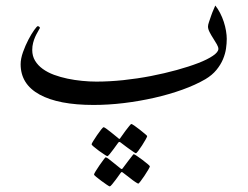

<svg xmlns="http://www.w3.org/2000/svg" viewBox="-20 -355 898 695"><path d="M800.8 -214.4Q800.8 -197.8 798.1 -179Q795.4 -160.2 787.1 -140.4Q778.8 -120.6 763.4 -101.8Q748 -83 723.6 -68.4Q687.5 -47.4 639.9 -30.3Q592.3 -13.2 538.6 -1Q484.9 11.2 428.5 18.1Q372.1 24.9 318.8 24.9Q191.9 24.9 123.3 -12.7Q54.7 -50.3 54.7 -122.6Q54.7 -142.1 63.2 -166.3Q71.8 -190.4 82.8 -211.4Q93.8 -232.4 103.8 -246.3Q113.8 -260.3 116.7 -260.3Q119.1 -260.3 121.8 -258.3Q124.5 -256.3 124.5 -253.9Q124.5 -252.4 123.5 -252Q121.1 -247.1 116.5 -239.3Q111.8 -231.4 107.4 -221.7Q103 -211.9 99.9 -200Q96.7 -188 96.7 -173.8Q96.7 -152.3 106.9 -135.3Q117.2 -118.2 134.8 -105.5Q152.3 -92.8 175.5 -84.2Q198.7 -75.7 224.4 -70.3Q250 -64.9 277.1 -62.3Q304.2 -59.6 328.6 -59.6Q375.5 -59.6 426.3 -64.9Q477.1 -70.3 526.4 -79.8Q575.7 -89.4 619.9 -101.6Q664.1 -113.8 697.5 -126.7Q731 -139.6 750.7 -153.1Q770.5 -166.5 770.5 -178.2Q770.5 -184.6 764.9 -194.6Q759.3 -204.6 752 -215.8Q744.6 -227.1 738.8 -238.5Q732.9 -250 732.9 -258.8Q732.9 -265.1 736.6 -275.6Q740.2 -286.1 744.1 -297.6Q748 -309.1 752.7 -319.6Q757.3 -330.1 759.3 -335Q768.6 -323.7 776.6 -308.1Q784.7 -292.5 790 -276.1Q795.4 -259.8 798.1 -243.4Q800.8 -227.1 800.8 -214.4ZM512.7 137.7Q512.7 140.1 507.1 150.1Q501.5 160.2 494.4 171.1Q487.3 182.1 480.7 190.9Q474.1 199.7 471.7 199.7Q470.2 199.7 461.7 193.8Q453.1 188 442.9 180.7Q431.6 172.4 417 161.1Q414.1 158.7 412.1 158.7Q410.6 158.7 408.2 161.1Q397.9 175.3 390.1 186Q383.3 195.3 377 202.9Q370.6 210.4 368.7 210.4Q367.2 210.4 358.2 204.6Q349.1 198.7 338.6 191.2Q328.1 183.6 319.8 176.5Q311.5 169.4 311.5 167.5Q311.5 165 317.6 155.3Q323.7 145.5 331.3 134.3Q338.9 123 345.9 114.3Q353 105.5 355 105.5Q357.9 105.5 366.2 111.8Q374.5 118.2 383.3 125Q394 133.3 406.7 144Q410.6 147.9 412.1 147.9Q414.1 147.9 417 142.6Q426.3 129.4 434.1 118.7Q440.9 109.9 447.3 101.8Q453.6 93.8 455.6 93.8Q457.5 93.8 466.8 100.1Q476.1 106.4 486.1 114.5Q496.1 122.6 504.4 129.4Q512.7 136.2 512.7 137.7ZM522.5 247.1Q522.5 249.5 516.6 259.5Q510.7 269.5 503.2 280.8Q495.6 292 489 300.8Q482.4 309.6 480.5 309.6Q478.5 309.6 469.7 303.7Q460.9 297.9 451.2 290Q439.9 281.7 425.8 270.5Q422.9 268.1 420.9 267.6Q419.4 267.6 417 270.5Q406.7 284.7 399.4 294.9Q392.6 304.2 386 312Q379.4 319.8 377.4 319.8Q375.5 319.8 366.5 313.7Q357.4 307.6 347.2 300Q336.9 292.5 328.6 285.6Q320.3 278.8 320.3 276.9Q320.3 274.4 326.4 264.4Q332.5 254.4 340.1 243.4Q347.7 232.4 354.5 223.4Q361.3 214.4 362.3 214.4Q365.2 214.4 373.8 220.7Q382.3 227.1 391.1 234.4Q401.9 242.7 414.6 253.4Q418.9 257.3 420.9 256.8Q422.9 256.8 425.8 252L443.8 228Q450.7 219.2 456.8 211.2Q462.9 203.1 463.9 203.1Q466.3 203.1 475.6 209.5Q484.9 215.8 495.4 223.6Q505.9 231.4 514.2 238.5Q522.5 245.6 522.5 247.1Z"/></svg>

Font: Kitab
Style: Regular
Weight: 400
Designer: SIL International
Foundry: Khaled Hosny
Version: Version 1.000